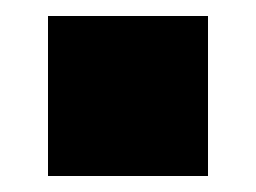

<svg xmlns="http://www.w3.org/2000/svg" viewBox="-20 -440 320 240"><path d="M40 -220V-420H240V-220Z"/></svg>

Font: Tektur Black
Style: Regular
Weight: 900
Designer: Adam Jagosz
Foundry: Adam Jagosz
Version: Version 1.005;gftools[0.9.30]